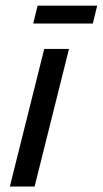

<svg xmlns="http://www.w3.org/2000/svg" viewBox="-20 -678 373 698"><path d="M15.8 0 140.8 -500H230.8L105.8 0ZM100.8 -592.5 116.7 -657.5H333.3L317.5 -592.5Z"/></svg>

Font: Funnel Sans
Style: Italic
Weight: 400
Italic angle: -14.036°
Version: Version 1.000; Beta; Release 5; Build 24; ttfautohint (v1.8.